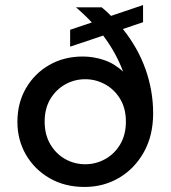

<svg xmlns="http://www.w3.org/2000/svg" viewBox="-20 -729 676 761"><path d="M315 12Q237 12 177 -22.5Q117 -57 83 -115.5Q49 -174 49 -246Q49 -321 83 -379.5Q117 -438 175.5 -471.5Q234 -505 308 -505Q351 -505 392.5 -491Q434 -477 468 -445Q440 -520 389 -588L258 -544V-611L344 -640Q315 -671 281 -700H383Q403 -684 420 -666L547 -709V-641L467 -614Q527 -539 557 -454Q587 -369 587 -280Q587 -192 550.5 -126.5Q514 -61 452.5 -24.5Q391 12 315 12ZM318 -78Q360 -78 397 -98.5Q434 -119 456.5 -157Q479 -195 479 -247Q479 -299 456.5 -336.5Q434 -374 397 -394.5Q360 -415 318 -415Q275 -415 238.5 -394.5Q202 -374 179.5 -336.5Q157 -299 157 -247Q157 -195 179.5 -157Q202 -119 238.5 -98.5Q275 -78 318 -78Z"/></svg>

Font: Ultramarine Medium
Style: Regular
Weight: 500
Designer: Colophon Foundry, Jonny Pinhorn
Foundry: Colophon Foundry
Version: Version 1.200; ttfautohint (v1.8.3)